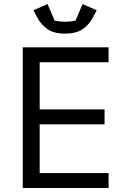

<svg xmlns="http://www.w3.org/2000/svg" viewBox="-20 -933 623 953"><path d="M93 0ZM93 0V-698H519V-624H177V-390H499V-316H177V-74H519V0ZM303 -766Q249 -766 217 -787.5Q185 -809 166 -844L146 -882L216 -913L251 -831Q263 -828 277 -826.5Q291 -825 303 -825Q315 -825 329 -826.5Q343 -828 355 -831L390 -913L460 -882L440 -844Q421 -809 389 -787.5Q357 -766 303 -766Z"/></svg>

Font: Aneliza
Style: Regular
Weight: 400
Designer: Mike Abbink, Paul van der Laan, Pieter van Rosmalen
Foundry: Bold Monday
Version: Version 3.001;September 8, 2019;FontCreator 11.5.0.2425 64-b